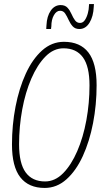

<svg xmlns="http://www.w3.org/2000/svg" viewBox="-20 -916 513 946"><path d="M200 10Q121 10 80 -42.5Q39 -95 39 -204Q39 -300 56.5 -390.5Q74 -481 107 -553Q140 -625 187.5 -667.5Q235 -710 295 -710Q375 -710 415.5 -657.5Q456 -605 456 -496Q456 -400 438.5 -309.5Q421 -219 388 -147Q355 -75 307.5 -32.5Q260 10 200 10ZM202 -22Q251 -22 291 -62.5Q331 -103 360.5 -171Q390 -239 405.5 -323.5Q421 -408 421 -495Q421 -589 388.5 -633.5Q356 -678 293 -678Q244 -678 204 -637.5Q164 -597 134.5 -529Q105 -461 89.5 -376.5Q74 -292 74 -205Q74 -111 106.5 -66.5Q139 -22 202 -22ZM208 -773Q208 -777 208 -777Q208 -777 209 -792Q211 -836 230 -863.5Q249 -891 279 -891Q301 -891 313 -877.5Q325 -864 332.5 -846.5Q340 -829 349.5 -816Q359 -803 374 -803Q389 -803 398.5 -817.5Q408 -832 413 -851.5Q418 -871 418 -885Q419 -891 419 -896H443Q443 -893 442.5 -891Q442 -889 442 -883Q440 -835 421 -804Q402 -773 371 -773Q350 -773 338 -786.5Q326 -800 318 -818Q310 -836 301 -849.5Q292 -863 276 -863Q258 -863 245.5 -841Q233 -819 233 -786Q231 -772 231.5 -773.5Q232 -775 232 -773Z"/></svg>

Font: Georama SemiCondensed ExtraLight
Style: Italic
Weight: 200
Width: 4
Italic angle: -9°
Designer: Jean-Baptiste Levee
Foundry: Production Type
Version: Version 1.000